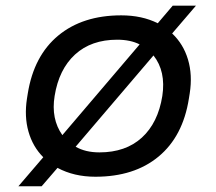

<svg xmlns="http://www.w3.org/2000/svg" viewBox="-20 -606 761 678"><path d="M127 51.8H44.9L132.8 -50.8Q95.7 -87.9 80.6 -141.1Q65.4 -194.3 75.2 -257.8L78.1 -275.9Q99.6 -409.2 185.8 -480.5Q272 -551.8 408.2 -551.8Q481.4 -551.8 537.1 -523.9L589.8 -585.9H671.9L587.9 -487.8Q627.4 -450.7 643.8 -396Q660.2 -341.3 649.9 -275.9L647 -257.8Q626 -124.5 540 -53.2Q454.1 18.1 316.9 18.1Q241.2 18.1 183.1 -13.2ZM172.9 -267.1Q159.7 -186 200.2 -128.9L473.1 -449.2Q440.4 -465.8 394 -465.8Q302.2 -465.8 245.1 -413.6Q188 -361.3 172.9 -267.1ZM331.1 -67.9Q423.8 -67.9 481 -120.1Q538.1 -172.4 553.2 -267.1Q566.4 -354 522 -410.2L247.1 -87.9Q281.7 -67.9 331.1 -67.9Z"/></svg>

Font: Sora Italic
Style: Regular
Weight: 400
Designer: Jonathan Barnbrook, Julián Moncada
Foundry: Barnbrook Fonts
Version: Version 2.000